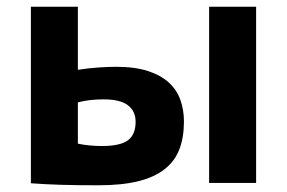

<svg xmlns="http://www.w3.org/2000/svg" viewBox="-20 -545 855 572"><path d="M212 -117Q231 -113 249.5 -111.5Q268 -110 284 -110Q338 -110 361 -127Q384 -144 384 -182Q384 -214 361 -231.5Q338 -249 288 -249Q246 -249 212 -240ZM212 -337Q243 -342 273.5 -344Q304 -346 325 -346Q382 -346 420.5 -333.5Q459 -321 483 -299Q507 -277 517.5 -247Q528 -217 528 -183Q528 -136 514.5 -100.5Q501 -65 470.5 -41Q440 -17 391.5 -5Q343 7 273 7Q207 7 159.5 5.5Q112 4 72 1V-525H212ZM603 -525H743V0H603Z"/></svg>

Font: PT Sans Caption
Style: Bold
Weight: 700
Designer: A.Korolkova, O.Umpeleva, V.Yefimov
Foundry: ParaType Ltd
Version: Version 2.003W OFL